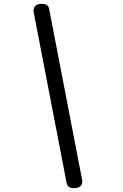

<svg xmlns="http://www.w3.org/2000/svg" viewBox="-20 -850 640 1000"><path d="M406 78Q408 85 408.5 91Q409 97 408 103Q405 117 394 123.5Q383 130 365 130Q348 130 339 123.5Q330 117 327 103L157 -778Q155 -785 154.5 -791Q154 -797 156 -803Q159 -817 169.5 -823.5Q180 -830 198 -830Q215 -830 224.5 -823.5Q234 -817 236 -803Z"/></svg>

Font: Maple Mono Light
Style: Italic
Weight: 300
Italic angle: -10°
Monospace: yes
Designer: subframe7536
Version: Version 7.000